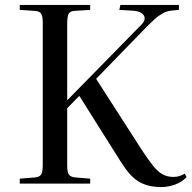

<svg xmlns="http://www.w3.org/2000/svg" viewBox="-20 -743 779 777"><path d="M632 14Q605 14 582.5 8.5Q560 3 541 -8.5Q522 -20 505 -39Q488 -58 471 -85L301 -355L252 -305V-72Q252 -47 258.5 -37Q265 -27 284 -25L345 -20V0H60V-20L122 -25Q141 -27 147 -37.5Q153 -48 153 -76V-652Q153 -677 146.5 -687.5Q140 -698 120 -699L60 -703V-723H345V-703L282 -699Q263 -698 257.5 -686.5Q252 -675 252 -648V-337L552 -643Q566 -657 565.5 -669.5Q565 -682 552 -690.5Q539 -699 514 -700L463 -703L467 -723H704V-703L673 -700Q654 -698 637.5 -688.5Q621 -679 606 -665.5Q591 -652 575 -636L369 -424L554 -136Q581 -95 600 -71.5Q619 -48 638 -37.5Q657 -27 682 -27Q695 -27 706 -30.5Q717 -34 728 -40L735 -26Q717 -7 689.5 3.5Q662 14 632 14Z"/></svg>

Font: Literata 60pt
Style: Regular
Weight: 400
Designer: Latin by Veronika Burian and Jose Scaglione. Greek by Irene Vlachou. Cyrillic by Vera Evstafieva.
Foundry: TypeTogether
Version: Version 3.002